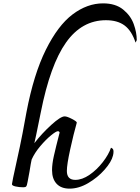

<svg xmlns="http://www.w3.org/2000/svg" viewBox="-20 -1108 832 1140"><path d="M792 -870 785 -855Q762 -925 720 -956.5Q678 -988 609 -988Q466 -988 372 -855.5Q278 -723 222 -440Q216 -410 195 -308L184 -258Q229 -316 284.5 -366.5Q340 -417 364 -417Q378 -417 407 -402Q436 -387 436 -380Q417 -313 397 -222Q377 -131 377 -93Q377 -40 427 -40Q468 -40 511.5 -70Q555 -100 590 -145Q625 -190 639 -231Q646 -228 650 -223.5Q654 -219 654 -208Q654 -197 651 -185Q642 -147 601 -100.5Q560 -54 504 -21Q448 12 393 12Q343 12 316 -17Q289 -46 289 -98Q289 -134 300 -183Q311 -232 334 -321Q333 -325 330 -327Q327 -329 324 -329Q313 -329 282.5 -304Q252 -279 219 -240Q186 -201 168 -161Q164 -145 155 -88L144 -29Q140 -6 135.5 -1Q131 4 119 4Q94 4 72 -1Q50 -6 51 -15L58 -53Q87 -185 98 -237.5Q109 -290 114 -317Q121 -358 137 -441Q180 -667 252 -812Q324 -957 411 -1022.5Q498 -1088 592 -1088Q666 -1088 711 -1051.5Q756 -1015 774 -965Q792 -915 792 -870Z"/></svg>

Font: Charmonman
Style: Bold
Weight: 700
Designer: Ekaluck Peanpanawate
Foundry: Cadson Demak Co.,Ltd.
Version: Version 1.000; ttfautohint (v1.6)